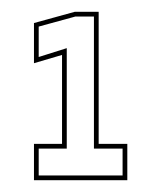

<svg xmlns="http://www.w3.org/2000/svg" viewBox="-20 -720 273 325"><path d="M37.5 -415V-476.5H85V-627L37.5 -613V-681L106.5 -700H147V-476.5H195.5V-415ZM45.5 -423H187.5V-468.5H139V-692H107.5L45.5 -675V-623.5L93 -638.5V-468.5H45.5Z"/></svg>

Font: Tourney Thin
Style: Regular
Weight: 100
Designer: Tyler Finck
Foundry: Etcetera Type Co
Version: Version 1.015